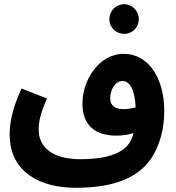

<svg xmlns="http://www.w3.org/2000/svg" viewBox="-20 -705 838 913"><path d="M571 -544C609 -544 640 -575 640 -614C640 -653 609 -685 571 -685C531 -685 500 -653 500 -614C500 -575 531 -544 571 -544ZM340 188C517 188 648 143 712 27C741 -27 761 -91 761 -178C761 -329 689 -449 568 -449C451 -449 372 -325 372 -212C372 -106 436 -60 534 -60C560 -60 589 -64 615 -72C613 -63 610 -55 607 -47C582 15 508 52 361 52C241 52 164 3 164 -88C164 -131 173 -165 203 -237L82 -284C33 -175 26 -111 26 -66C26 114 171 188 340 188ZM504 -237C504 -279 529 -320 562 -320C598 -320 622 -275 625 -194C605 -189 584 -186 567 -186C527 -186 504 -204 504 -237Z"/></svg>

Font: Noto Sans Arabic UI SmCn
Style: Bold
Weight: 700
Width: 4
Designer: Monotype Design Team, Nadine Chahine and Nizar Qandah
Foundry: Monotype Imaging Inc.
Version: Version 2.010